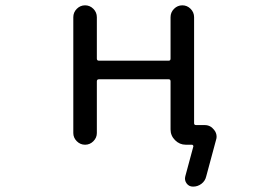

<svg xmlns="http://www.w3.org/2000/svg" viewBox="-20 -567 1040 725"><path d="M353.5 -267.6Q345.7 -267.6 345.7 -259.8V-64.5Q345.7 -46.9 332.5 -33.7Q319.3 -20.5 301.3 -20.5Q283.2 -20.5 270 -33.7Q256.8 -46.9 256.8 -64.5V-502Q256.8 -520.5 270 -533.7Q283.2 -546.9 301.3 -546.9Q319.3 -546.9 332.5 -533.7Q345.7 -520.5 345.7 -502V-345.7Q345.7 -337.9 353.5 -337.9H617.2Q624 -337.9 624 -345.7V-502Q624 -520.5 637.2 -533.7Q650.4 -546.9 668.5 -546.9Q686.5 -546.9 699.7 -533.7Q712.9 -520.5 712.9 -502V-101.6Q712.9 -94.7 720.7 -94.7H752.9Q774.4 -94.7 788.1 -77.1Q797.9 -65.4 797.9 -50.8Q797.9 -44.9 795.9 -39.1L758.8 98.6Q754.9 116.2 740.7 127Q726.6 137.7 709 137.7Q693.4 137.7 684.6 125.5Q675.8 113.3 679.7 98.6L710 -13.7Q710.9 -15.6 709 -18.1Q707 -20.5 705.1 -20.5H681.6Q658.2 -20.5 641.1 -37.6Q624 -54.7 624 -78.1V-259.8Q624 -267.6 617.2 -267.6Z"/></svg>

Font: Rounded Mgen+ 1mn regular
Style: Regular
Weight: 400
Designer: [Source Han Sans]
Ryoko NISHIZUKA  (kana & ideographs); Paul D. Hunt (Latin, Greek & Cyrillic); Wenlong ZHANG  (bopomofo
Version: Version 1.059.20150602